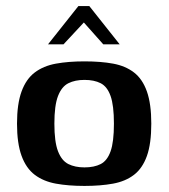

<svg xmlns="http://www.w3.org/2000/svg" viewBox="-20 -606 555 632"><path d="M258 6Q205 6 164 -1.5Q123 -9 94.5 -30.5Q66 -52 51 -93Q36 -134 36 -199Q36 -264 51 -305Q66 -346 94.5 -367.5Q123 -389 164 -396.5Q205 -404 258 -404Q312 -404 352.5 -396.5Q393 -389 421 -367.5Q449 -346 463.5 -305Q478 -264 478 -199Q478 -133 463.5 -92.5Q449 -52 421 -30.5Q393 -9 352 -1.5Q311 6 258 6ZM258 -55Q290 -55 311.5 -66Q333 -77 344 -108Q355 -139 355 -199Q355 -259 344 -290Q333 -321 311.5 -332Q290 -343 258 -343Q227 -343 205 -332Q183 -321 171 -290Q159 -259 159 -199Q159 -139 171 -108Q183 -77 205 -66Q227 -55 258 -55ZM138 -460 238 -586H274L374 -460H320L256 -532L189 -460Z"/></svg>

Font: Genos Thin SemiBold
Style: Regular
Weight: 600
Version: Version 1.010